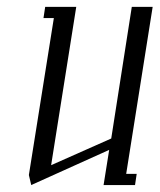

<svg xmlns="http://www.w3.org/2000/svg" viewBox="-20 -532 459 552"><path d="M63 -28.8 134.8 -480H105L109.9 -512.2H199.2L127 -57.1L299.8 -133.8L358.9 -512.2H418.9L342.8 -32.2H373L368.2 0H277.8L293.9 -101.1L69.8 0Z"/></svg>

Font: Gawaa
Style: Italic
Weight: 400
Designer: T. Christopher White
Version: Version 1.0